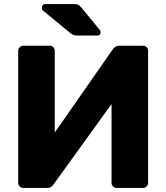

<svg xmlns="http://www.w3.org/2000/svg" viewBox="-20 -925 818 945"><path d="M94.8 0Q84.1 0 76.9 -7.4Q69.6 -14.9 69.6 -25.5V-674.5Q69.6 -685.5 77.1 -692.8Q84.5 -700 95.1 -700H224.4Q235 -700 242.2 -692.8Q249.5 -685.5 249.5 -674.5V-272.5L534.3 -681.1Q539.4 -688.8 547.3 -694.4Q555.3 -700 567.8 -700H683.7Q694.4 -700 701.6 -692.8Q708.9 -685.5 708.9 -674.5V-25.1Q708.9 -14.5 701.6 -7.2Q694.4 0 683.7 0H554.5Q543.9 0 536.4 -7.2Q529 -14.5 529 -25.1V-413L244.6 -18.9Q240.5 -12.5 233 -6.2Q225.5 0 211.1 0ZM361.5 -750Q347.8 -750 339.7 -753.7Q331.6 -757.4 323.6 -764.4L190.9 -873.4Q185.9 -878.4 185.9 -885.4Q185.9 -905 204.9 -905H344.6Q357.1 -905 364.4 -901.6Q371.7 -898.2 381.6 -886.4L470 -779Q475 -774 475 -766Q475 -750 459 -750Z"/></svg>

Font: Rubik Light
Style: Regular
Weight: 300
Designer: Hubert and Fischer
Foundry: Hubert and Fischer
Version: Version 2.300;gftools[0.9.30]